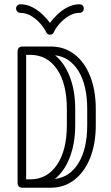

<svg xmlns="http://www.w3.org/2000/svg" viewBox="-20 -876 520 896"><path d="M217 -659Q280 -659 327.5 -622.5Q375 -586 401 -520Q427 -454 427 -367V-292Q427 -206 401 -140Q375 -74 327.5 -37Q280 0 217 0H86Q62 0 62 -24V-635Q62 -659 86 -659ZM102 -620V-39H121Q200 -39 246 -107Q292 -175 292 -292V-367Q292 -486 246 -553Q200 -620 121 -620ZM331 -292Q331 -208 306 -142.5Q281 -77 236 -41Q306 -49 346.5 -115.5Q387 -182 387 -292V-367Q387 -478 346.5 -544Q306 -610 237 -618Q281 -582 306 -517Q331 -452 331 -367ZM196 -725Q187 -744 169 -765Q151 -786 126.5 -801Q102 -816 75 -816Q67 -816 61 -822Q55 -828 55 -836Q55 -845 61 -850.5Q67 -856 75 -856Q104 -856 130.5 -842.5Q157 -829 178.5 -808.5Q200 -788 213 -769Q227 -788 248 -808.5Q269 -829 296 -842.5Q323 -856 351 -856Q360 -856 365.5 -850.5Q371 -845 371 -836Q371 -828 365.5 -822Q360 -816 351 -816Q325 -816 300.5 -801Q276 -786 257.5 -765Q239 -744 231 -725Q226 -714 213 -714Q201 -714 196 -725Z"/></svg>

Font: Libertine Sup Light
Style: Regular
Weight: 300
Designer: Bastien Sozeau
Foundry: NBR — Bastien Sozeau
Version: Version 2.003; ttfautohint (v1.8.4.7-5d5b);gftools[0.9.33]